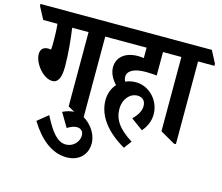

<svg xmlns="http://www.w3.org/2000/svg" viewBox="-175 -785 1401 1211"><g transform="rotate(15 525.5 -179.0)"><path d="M142 -175C178 -175 197 -207 197 -283C197 -368 187 -465 177 -532H284V-47L381 8H393V-532H500V-545L458 -625H-55V-613L-12 -532H81C85 -493 86 -455 86 -421C86 -401 86 -377 84 -364C80 -365 72 -366 64 -366C34 -366 16 -348 16 -317C16 -258 82 -175 142 -175Z M353 267C432 267 485 217 485 142C485 105 469 68 445 39C416 3 374 -23 331 -23C304 -23 278 -15 253 -3L307 88C332 73 350 66 369 66C396 66 412 83 412 109C412 152 375 190 328 190C273 190 231 138 180 38L111 94C176 200 257 267 353 267Z M688 115 725 65C633 8 597 -47 597 -116C597 -178 637 -225 687 -225C720 -225 740 -204 740 -171C740 -138 721 -108 691 -78L769 -21C799 -55 815 -95 815 -137C815 -182 797 -222 770 -252C740 -284 700 -304 655 -304C631 -304 608 -299 588 -290C583 -299 580 -309 580 -320C580 -358 619 -383 699 -383C722 -383 750 -381 770 -379V-532H892V-545L850 -625H391V-613L434 -532H663V-464C650 -466 638 -467 625 -467C544 -467 490 -426 490 -358C490 -322 508 -285 538 -254C513 -226 498 -189 498 -146C498 -42 570 47 688 115Z M986 8H999V-532H1106V-545L1064 -625H782V-613L825 -532H890V-47Z"/></g></svg>

Font: Noto Serif Devanagari ExtraCondensed
Style: Bold
Weight: 700
Width: 2
Designer: Universal Thirst, Indian Type Foundry and the Monotype Design Team
Foundry: Monotype Imaging Inc.
Version: Version 2.004